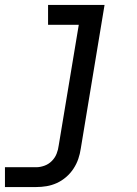

<svg xmlns="http://www.w3.org/2000/svg" viewBox="-34 -540 554 775"><path d="M-14 215V135H112Q128 135 145 129Q162 123 175 110Q188 97 194.5 80.5Q201 64 203 47L284 -440H160V-520H388L292 60Q289 81 282 101.5Q275 122 262.5 141Q250 160 232.5 175Q215 190 195 199Q175 208 154 211.5Q133 215 112 215Z"/></svg>

Font: Iosevka SS04 Medium Oblique
Style: Regular
Weight: 500
Italic angle: -9°
Monospace: yes
Designer: Belleve Invis
Foundry: Belleve Invis
Version: Version 19.0.0; ttfautohint (v1.8.4)